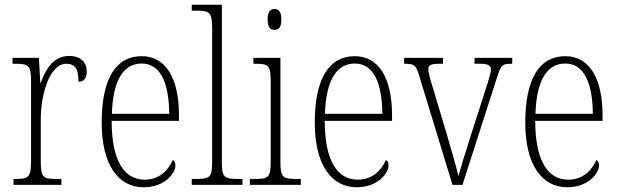

<svg xmlns="http://www.w3.org/2000/svg" viewBox="-20 -780 2608 810"><path d="M37 0H239V-25H220C163 -25 152 -30 152 -99V-276C152 -384 190 -511 260 -511C302 -511 311 -481 311 -435C336 -435 346 -453 346 -479C346 -516 321 -544 272 -544C203 -544 172 -485 152 -431H150L144 -536H33V-511H39C100 -511 111 -506 111 -438V-100C111 -30 99 -25 43 -25H37Z M586 10C674 10 720 -48 720 -82C720 -95 715 -102 709 -105C690 -62 653 -22 590 -22C504 -22 451 -102 451 -270H735V-294C735 -450 679 -543 578 -543C470 -543 409 -451 409 -262C409 -88 477 10 586 10ZM694 -300H452C456 -431 495 -512 578 -512C659 -512 693 -426 694 -300Z M789 0H1003V-25H991C925 -25 916 -30 916 -98V-760H789V-735H808C863 -735 875 -730 875 -660V-98C875 -30 866 -25 800 -25H789Z M1138 -654C1155 -654 1167 -664 1167 -698C1167 -732 1155 -742 1138 -742C1121 -742 1109 -732 1109 -698C1109 -664 1121 -654 1138 -654ZM1034 0H1249V-25H1232C1173 -25 1163 -31 1163 -99V-536H1049V-511H1059C1113 -511 1122 -504 1122 -435V-98C1122 -31 1112 -25 1053 -25H1034Z M1485 10C1573 10 1619 -48 1619 -82C1619 -95 1614 -102 1608 -105C1589 -62 1552 -22 1489 -22C1403 -22 1350 -102 1350 -270H1634V-294C1634 -450 1578 -543 1477 -543C1369 -543 1308 -451 1308 -262C1308 -88 1376 10 1485 10ZM1593 -300H1351C1355 -431 1394 -512 1477 -512C1558 -512 1592 -426 1593 -300Z M1748 -462 1889 0H1931L2078 -457C2094 -507 2100 -511 2137 -511H2141V-536H1982V-511H2002C2041 -511 2051 -504 2051 -486C2051 -469 2038 -434 2018 -369L1967 -211C1939 -124 1921 -63 1914 -37C1905 -75 1883 -154 1866 -210L1807 -407C1798 -435 1787 -473 1787 -488C1787 -505 1797 -511 1833 -511H1849V-536H1685V-511C1728 -511 1735 -506 1748 -462Z M2373 10C2461 10 2507 -48 2507 -82C2507 -95 2502 -102 2496 -105C2477 -62 2440 -22 2377 -22C2291 -22 2238 -102 2238 -270H2522V-294C2522 -450 2466 -543 2365 -543C2257 -543 2196 -451 2196 -262C2196 -88 2264 10 2373 10ZM2481 -300H2239C2243 -431 2282 -512 2365 -512C2446 -512 2480 -426 2481 -300Z"/></svg>

Font: Noto Serif Georgian Condensed ExtraLight
Style: Regular
Weight: 200
Width: 3
Designer: Monotype Design Team, Akaki Razmadze
Foundry: Google LLC
Version: Version 2.003